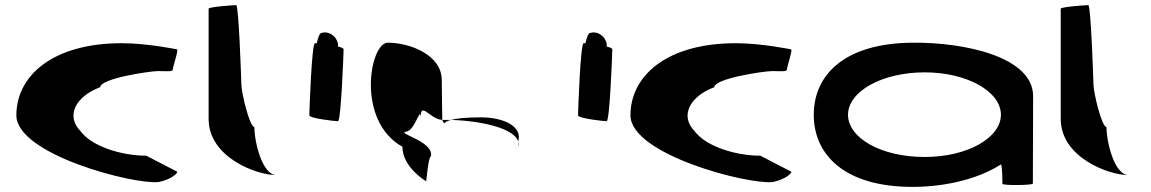

<svg xmlns="http://www.w3.org/2000/svg" viewBox="-20 -723 4504 751"><path d="M44 -272C44 -118 505 0 600 -11C657 -22 680 -52 672 -52L552 -114C456 -114 339 -150 295 -210C236 -270 276 -346 372 -382C372 -416 566 -445 599 -445C633 -445 656 -441 656 -452C656 -462 680 -530 672 -530C672 -530 556 -554 456 -554C188 -554 44 -428 44 -272Z M796 -258C796 -108 982 -38 1062 -38C1006 -38 975 -167 975 -226C956 -227 924 -361 924 -394C924 -401 914 -703 904 -703C894 -703 796 -696 796 -689Z M1190 -272C1190 -260 1289 -249 1302 -249C1314 -249 1324 -518 1324 -530C1324 -534 1315 -538 1302 -541C1303 -548 1302 -556 1298 -564C1288 -588 1260 -602 1237 -594C1231 -594 1224 -578 1219 -554H1212C1199 -554 1190 -284 1190 -272Z M1554 -149C1554 -68 1647 -14 1647 -14C1647 -6 1655 -112 1666 -112C1676 -171 1533 -200 1567 -208C1603 -208 1625 -314 1625 -261C1625 -331 1661 -256 1710 -254C1710 -281 1708 -346 1708 -409C1708 -510 1581 -556 1497 -556C1426 -556 1372 -250 1554 -149ZM1710 -254C1712 -246 1716 -242 1718 -241C1718 -237 1715 -246 1744 -254ZM1744 -254C1764 -259 1798 -264 1860 -264C1952 -264 2024 -228 2007 -170V-149C2024 -215 1874 -250 1744 -254Z M2241 -272C2241 -260 2340 -249 2353 -249C2365 -249 2375 -518 2375 -530C2375 -534 2366 -538 2353 -541C2354 -548 2353 -556 2349 -564C2339 -588 2311 -602 2288 -594C2282 -594 2275 -578 2270 -554H2263C2250 -554 2241 -284 2241 -272Z M2446 -272C2446 -118 2907 0 3002 -11C3059 -22 3082 -52 3074 -52L2954 -114C2858 -114 2741 -150 2697 -210C2638 -270 2678 -346 2774 -382C2774 -416 2968 -445 3001 -445C3035 -445 3058 -441 3058 -452C3058 -462 3082 -530 3074 -530C3074 -530 2958 -554 2858 -554C2590 -554 2446 -428 2446 -272Z M3163 -274C3163 -118 3283 8 3549 8C3688 8 3816 -28 3895 -80C3901 -76 3901 -4 3901 -4C3901 3 4020 2 4020 -5L4021 -347C4021 -500 3755 -558 3549 -556C3283 -554 3163 -430 3163 -274ZM3297 -274C3297 -366 3431 -440 3597 -440C3761 -440 3895 -366 3895 -274C3895 -184 3764 -109 3597 -109C3425 -109 3297 -184 3297 -274Z M4129 -258C4129 -108 4315 -38 4395 -38C4339 -38 4308 -167 4308 -226C4289 -227 4257 -361 4257 -394C4257 -401 4247 -703 4237 -703C4227 -703 4129 -696 4129 -689Z"/></svg>

Font: Ampere
Style: SCUltExt
Weight: 400
Version: Version 1